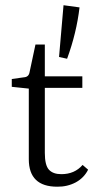

<svg xmlns="http://www.w3.org/2000/svg" viewBox="-20 -704 369 732"><path d="M235.8 -480 205.1 -486.8 222.2 -684.1 283.2 -675.8Q272 -579.1 235.8 -480ZM89.8 -97.2V-366.2L24.9 -373V-402.8L70.8 -409.2Q89.8 -410.2 92.8 -429.2L115.2 -534.2H150.9V-413.1H293.9V-369.1H150.9V-121.1Q150.9 -74.2 166.5 -57.1Q182.1 -40 213.9 -40Q264.6 -40 294.9 -75.2L315.9 -57.1Q300.8 -26.4 269 -8.8Q236.8 8.3 198.2 7.8Q89.8 7.8 89.8 -97.2Z"/></svg>

Font: Yrsa-Light
Style: Regular
Weight: 300
Designer: Anna Giedrys (Yrsa+Rasa design), David Brezina (Yrsa art-direction, Rasa art-direction, design)
Foundry: Rosetta Type Foundry
Version: Version 1.001;PS 1.1;hotconv 1.0.88;makeotf.lib2.5.647800